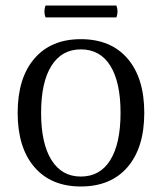

<svg xmlns="http://www.w3.org/2000/svg" viewBox="-20 -663 587 696"><path d="M273 13Q165 13 104.5 -57.5Q44 -128 44 -254Q44 -380 104.5 -450.5Q165 -521 273 -521Q382 -521 442.5 -450.5Q503 -380 503 -254Q503 -128 442.5 -57.5Q382 13 273 13ZM273 -23Q343 -23 380 -83Q417 -143 417 -254Q417 -365 380 -424.5Q343 -484 273 -484Q204 -484 166.5 -424.5Q129 -365 129 -254Q129 -143 166.5 -83Q204 -23 273 -23ZM145 -643H402Q410 -621 402 -600H145Q137 -621 145 -643Z"/></svg>

Font: Arima
Style: Regular
Weight: 400
Designer: Joana Correia and Natanael Gama
Foundry: NDISCOVER
Version: Version 1.101;gftools[0.9.23]